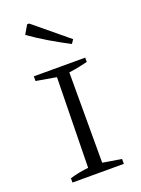

<svg xmlns="http://www.w3.org/2000/svg" viewBox="-144 -821 648 885"><g transform="rotate(-20 179.5 -378.5)"><path d="M53 0V-21Q76 -28 99 -32.5Q122 -37 144 -39L152 -481L53 -498V-521H305V-500Q286 -495 263.5 -490.5Q241 -486 213 -482V-39L305 -24V0ZM269 -601Q221 -626 173.5 -654Q126 -682 81 -714L106 -757H116L282 -620Z"/></g></svg>

Font: Piazzolla SC Light
Style: Regular
Weight: 300
Designer: Juan Pablo del Peral
Foundry: Huerta Tipografica
Version: Version 1.330